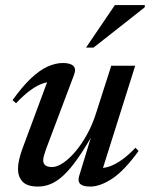

<svg xmlns="http://www.w3.org/2000/svg" viewBox="-20 -710 580 742"><path d="M285.5 -28.5 339 -204 344.5 -201.5Q309.5 -139 280.5 -97.8Q251.5 -56.5 226 -32.8Q200.5 -9 176.2 1Q152 11 127 11Q85 11 67.2 -8Q49.5 -27 49.5 -57.5Q49.5 -73.5 54.2 -94.2Q59 -115 68 -139L171.5 -417.5L188 -393Q170 -395.5 147.5 -388.2Q125 -381 98.8 -362.2Q72.5 -343.5 42 -311L28.5 -323Q66.5 -376 100 -407.5Q133.5 -439 164.2 -452.8Q195 -466.5 223 -466.5Q252 -466.5 263.5 -455.2Q275 -444 266 -420.5L158 -134Q153 -119.5 150 -109Q147 -98.5 147 -90.5Q147 -77.5 155.5 -71Q164 -64.5 181 -64.5Q200.5 -64.5 224.2 -80.5Q248 -96.5 272 -125Q296 -153.5 316.8 -191.2Q337.5 -229 351 -272L410 -456H502.5L371.5 -40.5L361.5 -61Q378.5 -59 400.8 -66Q423 -73 449 -91Q475 -109 503.5 -139L515.5 -126.5Q460 -50 413.5 -19.5Q367 11 329 11Q301 11 290.5 1.2Q280 -8.5 285.5 -28.5ZM312.5 -526 424 -690.5H540L539 -681.5L341.5 -526Z"/></svg>

Font: Newsreader 36pt Medium
Style: Italic
Weight: 500
Italic angle: -17°
Designer: Hugues Gentile
Foundry: Production Type
Version: Version 1.003